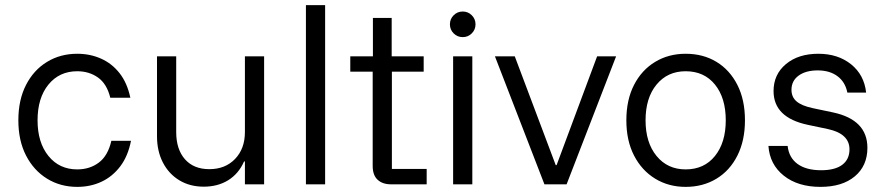

<svg xmlns="http://www.w3.org/2000/svg" viewBox="-20 -720 3448 750"><path d="M281.7 10Q215.8 10 163.8 -22.1Q111.7 -54.2 81.7 -112.5Q51.7 -170.8 51.7 -250Q51.7 -330 81.7 -388.3Q111.7 -446.7 163.8 -478.3Q215.8 -510 281.7 -510Q331.7 -510 374.2 -491.2Q416.7 -472.5 446.7 -434.6Q476.7 -396.7 489.2 -338.3H410.8Q397.5 -392.5 362.9 -417.1Q328.3 -441.7 281.7 -441.7Q211.7 -441.7 169.2 -389.6Q126.7 -337.5 126.7 -250Q126.7 -163.3 169.2 -110.8Q211.7 -58.3 281.7 -58.3Q330.8 -58.3 366.2 -85Q401.7 -111.7 415 -170H491.7Q480 -110 449.6 -70Q419.2 -30 376.2 -10Q333.3 10 281.7 10Z M775.8 9.2Q721.7 9.2 680.4 -15.8Q639.2 -40.8 616.2 -85.4Q593.3 -130 593.3 -187.5V-500H668.3V-204.2Q668.3 -136.7 702.5 -97.9Q736.7 -59.2 797.5 -59.2Q860 -59.2 898.3 -99.2Q936.7 -139.2 936.7 -204.2V-500H1011.7V0H936.7V-89.2H933.3Q912.5 -41.7 871.7 -16.2Q830.8 9.2 775.8 9.2Z M1175 0V-700H1250V0Z M1507.5 0Q1474.2 0 1455 -17.9Q1435.8 -35.8 1435.8 -71.7V-440H1348.3V-500H1436.7V-650H1510V-500H1635V-440H1510.8V-60H1646.7V0Z M1750 0V-500H1825V0ZM1787.5 -575Q1766.7 -575 1752.1 -589.6Q1737.5 -604.2 1737.5 -625Q1737.5 -645.8 1752.1 -660.4Q1766.7 -675 1787.5 -675Q1808.3 -675 1822.9 -660.4Q1837.5 -645.8 1837.5 -625Q1837.5 -604.2 1822.9 -589.6Q1808.3 -575 1787.5 -575Z M2106.7 0 1913.3 -500H1990.8L2150.8 -75H2154.2L2312.5 -500H2386.7L2193.3 0Z M2658.3 10Q2591.7 10 2539.2 -22.1Q2486.7 -54.2 2456.7 -112.5Q2426.7 -170.8 2426.7 -250Q2426.7 -330 2456.7 -388.3Q2486.7 -446.7 2539.2 -478.3Q2591.7 -510 2658.3 -510Q2726.7 -510 2778.8 -478.3Q2830.8 -446.7 2860.4 -388.3Q2890 -330 2890 -250Q2890 -170.8 2860.4 -112.1Q2830.8 -53.3 2778.3 -21.7Q2725.8 10 2658.3 10ZM2658.3 -58.3Q2730.8 -58.3 2772.9 -110.8Q2815 -163.3 2815 -250Q2815 -337.5 2772.9 -389.6Q2730.8 -441.7 2658.3 -441.7Q2587.5 -441.7 2544.6 -389.6Q2501.7 -337.5 2501.7 -250Q2501.7 -163.3 2544.6 -110.8Q2587.5 -58.3 2658.3 -58.3Z M3185 10Q3096.7 10 3041.7 -33.8Q2986.7 -77.5 2981.7 -150H3056.7Q3061.7 -104.2 3095.4 -79.6Q3129.2 -55 3187.5 -55Q3241.7 -55 3270 -76.2Q3298.3 -97.5 3298.3 -136.7Q3298.3 -197.5 3214.2 -215.8L3135 -232.5Q3001.7 -260.8 3001.7 -364.2Q3001.7 -429.2 3050 -469.6Q3098.3 -510 3176.7 -510Q3253.3 -510 3304.6 -468.8Q3355.8 -427.5 3363.3 -358.3H3290Q3281.7 -400 3251.2 -422.5Q3220.8 -445 3174.2 -445Q3127.5 -445 3099.6 -424.6Q3071.7 -404.2 3071.7 -369.2Q3071.7 -340.8 3091.7 -323.8Q3111.7 -306.7 3155 -297.5L3234.2 -280.8Q3300.8 -266.7 3334.6 -232.1Q3368.3 -197.5 3368.3 -142.5Q3368.3 -72.5 3319.2 -31.2Q3270 10 3185 10Z"/></svg>

Font: Funnel Sans Light Light
Style: Regular
Weight: 300
Version: Version 1.000